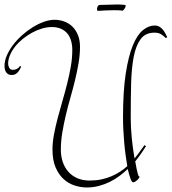

<svg xmlns="http://www.w3.org/2000/svg" viewBox="-20 -788 762 852"><path d="M627.9 -139.2Q621.1 -128.4 609.1 -110.8Q597.2 -93.3 580.1 -71.8Q583 -53.2 586.7 -36.4Q590.3 -19.5 595.2 -5.9H597.2Q599.1 -5.9 599.1 -3.9Q599.1 -1.5 596.4 2.7Q593.8 6.8 589.6 10.7Q585.4 14.6 580.3 17.8Q575.2 21 570.8 21Q564.9 21 559.1 5.1Q553.2 -10.7 546.9 -38.1Q529.8 -22 510 -7.1Q490.2 7.8 467.3 19Q444.3 30.3 418.7 37.1Q393.1 43.9 365.2 43.9Q338.9 43.9 311.8 35.4Q284.7 26.9 262.7 7.1Q240.7 -12.7 226.8 -44.9Q212.9 -77.1 212.9 -125Q212.9 -156.2 219.5 -191.2Q226.1 -226.1 235.8 -263.2Q245.6 -300.3 256.8 -338.9Q268.1 -377.4 277.8 -416Q287.6 -454.6 294.2 -492.4Q300.8 -530.3 300.8 -565.9Q300.8 -588.4 295.4 -607.2Q290 -626 278.8 -639.4Q267.6 -652.8 250.5 -660.4Q233.4 -668 210 -668Q189 -668 166.5 -661.4Q144 -654.8 122.6 -643.1Q101.1 -631.3 81.5 -615.7Q62 -600.1 47.6 -582Q33.2 -564 24.7 -544.2Q16.1 -524.4 16.1 -504.9Q16.1 -496.1 21 -487.1Q25.9 -478 38.1 -478Q46.9 -478 55.2 -482.4Q63.5 -486.8 68.8 -495.1L74.2 -492.2Q71.3 -486.3 67.6 -479.7Q64 -473.1 59.1 -467.5Q54.2 -461.9 47.6 -458.5Q41 -455.1 32.2 -455.1Q22.5 -455.1 16.4 -458.7Q10.3 -462.4 6.6 -468.3Q2.9 -474.1 1.5 -481.2Q0 -488.3 0 -495.1Q0 -518.1 10.5 -542.2Q21 -566.4 38.3 -589.1Q55.7 -611.8 78.4 -632.1Q101.1 -652.3 125.7 -667.5Q150.4 -682.6 175.3 -691.4Q200.2 -700.2 222.2 -700.2Q243.2 -700.2 263.7 -693.1Q284.2 -686 299.8 -671.4Q315.4 -656.7 325.2 -634Q335 -611.3 335 -580.1Q335 -544.9 328.6 -507.8Q322.3 -470.7 313 -432.4Q303.7 -394 292.5 -355Q281.2 -315.9 272 -276.6Q262.7 -237.3 256.3 -198.7Q250 -160.2 250 -123Q250 -95.2 258.1 -70.6Q266.1 -45.9 282.2 -27.1Q298.3 -8.3 322.3 2.4Q346.2 13.2 377.9 13.2Q405.8 13.2 429.9 8.1Q454.1 2.9 474.6 -5.9Q495.1 -14.6 512.7 -26.1Q530.3 -37.6 544.9 -50.8Q541 -73.2 537.4 -99.9Q533.7 -126.5 531.2 -154.8Q528.8 -183.1 527.3 -211.9Q525.9 -240.7 525.9 -268.1Q525.9 -382.8 537.8 -460.7Q549.8 -538.6 569.3 -586.2Q588.9 -633.8 614.3 -654.3Q639.6 -674.8 666 -674.8Q678.2 -674.8 687 -669.7Q695.8 -664.6 702.4 -656.7Q709 -648.9 713.6 -639.9Q718.3 -630.9 722.2 -623L715.8 -619.1Q706.1 -628.9 694.8 -636Q683.6 -643.1 665 -643.1Q625.5 -643.1 604.2 -614.5Q583 -585.9 573.2 -535.4Q563.5 -484.9 561.8 -415.3Q560.1 -345.7 560.1 -264.2Q560.1 -223.1 564.7 -176Q569.3 -128.9 577.1 -85Q591.3 -102.1 602.1 -117.7Q612.8 -133.3 621.1 -144ZM415 -739.7Q411.6 -739.7 410.9 -743.9Q410.2 -748 411.1 -752.9Q412.1 -757.8 415 -762Q418 -766.1 422.4 -766.1Q440.9 -766.1 460.7 -767.1Q480.5 -768.1 499 -768.1Q508.3 -768.1 517.3 -767.6Q526.4 -767.1 535.2 -766.1Q538.1 -765.6 537.6 -761.2Q537.1 -756.8 534.4 -752.2Q531.7 -747.6 528.3 -743.7Q524.9 -739.7 522.5 -740.7Q513.2 -742.2 503.7 -742.4Q494.1 -742.7 485.4 -742.7Q467.3 -742.7 448.2 -741.7Q429.2 -740.7 415 -739.7Z"/></svg>

Font: Stalemate
Style: Regular
Weight: 400
Designer: Astigmatic (AOETI)
Foundry: Astigmatic (AOETI)
Version: Version 001.000